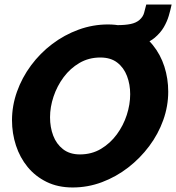

<svg xmlns="http://www.w3.org/2000/svg" viewBox="-20 -822 778 848"><path d="M301 6Q236 6 186 -18.5Q136 -43 102 -84.5Q68 -126 50.5 -179.5Q33 -233 33 -291Q33 -355 55 -417Q77 -479 117 -533Q157 -587 210.5 -627.5Q264 -668 327 -691Q390 -714 457 -714Q521 -714 571 -689.5Q621 -665 655 -623Q689 -581 706 -528Q723 -475 723 -417Q723 -353 701 -291.5Q679 -230 639 -176.5Q599 -123 546 -82Q493 -41 430.5 -17.5Q368 6 301 6ZM333 -140Q385 -140 426 -164.5Q467 -189 496 -228.5Q525 -268 540 -314.5Q555 -361 555 -406Q555 -449 541 -486Q527 -523 498 -545.5Q469 -568 423 -568Q372 -568 331 -544Q290 -520 261 -481Q232 -442 216.5 -395.5Q201 -349 201 -304Q201 -260 215 -223Q229 -186 258.5 -163Q288 -140 333 -140ZM474 -602 498 -711Q533 -711 557 -716Q581 -721 596 -734Q612 -748 616.5 -765.5Q621 -783 626 -802H738Q733 -778 725.5 -752.5Q718 -727 703.5 -702Q689 -677 663 -655Q644 -639 613 -627Q582 -615 546.5 -608.5Q511 -602 474 -602Z"/></svg>

Font: Raleway Thin ExtraBold
Style: Italic
Weight: 800
Italic angle: -12°
Version: Version 4.026